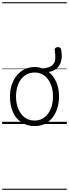

<svg xmlns="http://www.w3.org/2000/svg" viewBox="-20 -1130 629 1750"><path d="M295 19Q227 19 176.5 -14Q126 -47 98.5 -107.5Q71 -168 71 -250Q71 -310 87.5 -359Q104 -408 134.5 -444Q165 -480 205.5 -499.5Q246 -519 295 -519Q315 -519 333.5 -516Q352 -513 369 -506Q431 -512 456 -534.5Q481 -557 483.5 -592.5Q486 -628 479 -670Q476 -683 483.5 -691Q491 -699 502.5 -700.5Q514 -702 524.5 -696.5Q535 -691 537 -677Q547 -632 540.5 -589.5Q534 -547 507 -516Q480 -485 425 -474Q468 -439 493 -382Q518 -325 518 -252Q518 -204 507.5 -162Q497 -120 478 -87Q459 -54 432 -30Q405 -6 370.5 6.5Q336 19 295 19ZM295 -31Q333 -31 364 -47Q395 -63 417 -92.5Q439 -122 451 -162.5Q463 -203 463 -252Q463 -315 442 -364.5Q421 -414 383.5 -441.5Q346 -469 295 -469Q257 -469 225.5 -453Q194 -437 172 -408Q150 -379 138 -338.5Q126 -298 126 -250Q126 -186 147 -136.5Q168 -87 206 -59Q244 -31 295 -31ZM0 590H589V600H0ZM0 -20H589V0H0ZM0 -505H589V-500H0ZM0 -1110H589V-1100H0Z"/></svg>

Font: Playwrite FR Moderne Guides
Style: Regular
Weight: 400
Designer: Veronika Burian, José Scaglione
Foundry: TypeTogether
Version: Version 1.003